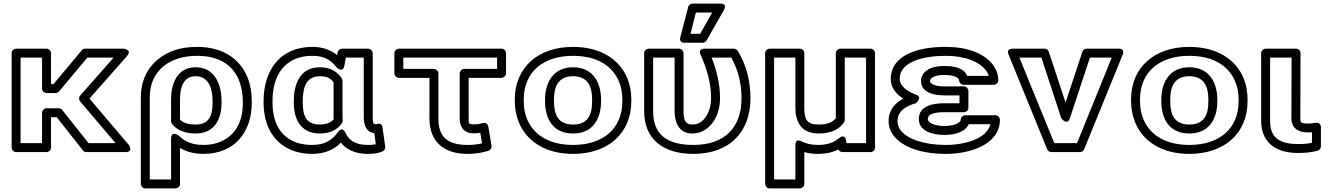

<svg xmlns="http://www.w3.org/2000/svg" viewBox="-20 -825 7431 1073"><path d="M309 -220H240C225 -220 215 -206 215 -195V-25H95V-503H215V-330C215 -315 229 -305 240 -305H291C298 -305 305 -309 310 -314L468 -503H615L428 -291C420 -282 420 -267 428 -258L626 -25H475L328 -210C323 -216 317 -220 309 -220ZM297 -170 443 15C448 21 454 25 462 25H680C730 25 699 -16 699 -16L480 -274L689 -511C722 -548 670 -553 670 -553H456C449 -553 442 -550 437 -544L279 -355H265V-528C265 -539 255 -553 240 -553H70C59 -553 45 -543 45 -528V0C45 11 55 25 70 25H240C251 25 265 15 265 0V-170Z M1081 -513C1219 -513 1290 -450 1320 -364C1331 -333 1337 -298 1337 -260V-250C1337 -141 1294 -68 1212 -33C1185 -21 1153 -15 1117 -15C1049 -15 1011 -36 979 -67C979 -67 936 -99 936 -49V178H817V-282C817 -427 924 -513 1081 -513ZM1387 -250V-260C1387 -303 1381 -343 1368 -380C1331 -485 1237 -563 1081 -563C1034 -563 991 -557 952 -543C842 -504 767 -412 767 -282V203C767 214 777 228 792 228H961C972 228 986 218 986 203V2C1019 22 1063 35 1117 35C1294 35 1387 -90 1387 -250ZM1073 -449C963 -449 936 -345 936 -270V-148C936 -143 938 -137 941 -133C968 -97 1014 -79 1073 -79C1185 -79 1218 -167 1218 -250V-260C1218 -352 1181 -449 1073 -449ZM1073 -129C1028 -129 1002 -140 986 -157V-270C986 -342 1008 -399 1073 -399C1091 -399 1105 -395 1116 -389C1151 -369 1168 -324 1168 -260V-250C1168 -177 1147 -129 1073 -129Z M1726 -513C1795 -513 1831 -487 1860 -450C1860 -450 1896 -411 1905 -460L1913 -503H2013V-171C2013 -142 2018 -87 2072 -81L2080 -19C2067 -16 2055 -15 2035 -15C1965 -15 1930 -42 1911 -82C1911 -82 1895 -123 1868 -86C1838 -45 1799 -15 1725 -15C1605 -15 1542 -76 1517 -153C1508 -182 1503 -214 1503 -250V-260C1503 -376 1545 -458 1629 -495C1656 -507 1688 -513 1726 -513ZM1453 -260V-250C1453 -210 1459 -172 1470 -138C1501 -42 1585 35 1725 35C1797 35 1848 10 1885 -28C1916 12 1967 35 2035 35C2067 35 2092 32 2118 21C2127 17 2135 7 2133 -5L2118 -111C2114 -143 2090 -133 2084 -131H2080C2067 -131 2063 -136 2063 -171V-528C2063 -539 2053 -553 2038 -553H1892C1882 -553 1869 -545 1867 -533L1864 -517C1831 -544 1786 -563 1726 -563C1541 -563 1453 -427 1453 -260ZM1890 -387C1867 -422 1829 -449 1768 -449C1649 -449 1622 -343 1622 -260V-250C1622 -167 1655 -79 1767 -79C1826 -79 1867 -101 1891 -137C1894 -141 1895 -147 1895 -151C1895 -161 1894 -167 1894 -171V-373C1894 -378 1892 -384 1890 -387ZM1844 -365V-171C1844 -166 1845 -163 1845 -159C1831 -142 1809 -129 1767 -129C1693 -129 1672 -176 1672 -250V-260C1672 -340 1693 -399 1768 -399C1810 -399 1828 -386 1844 -365Z M2592 -15C2476 -15 2430 -65 2430 -162V-415C2430 -430 2416 -440 2405 -440H2234V-503H2758V-440H2574C2559 -440 2549 -426 2549 -415V-160C2549 -117 2572 -80 2627 -80C2642 -80 2655 -81 2664 -83L2674 -24C2649 -18 2625 -15 2592 -15ZM2592 35C2640 35 2675 28 2709 18C2720 15 2729 3 2727 -10L2709 -117C2705 -138 2688 -140 2678 -137C2658 -132 2652 -130 2627 -130C2600 -130 2599 -134 2599 -160V-390H2783C2794 -390 2808 -400 2808 -415V-528C2808 -539 2798 -553 2783 -553H2209C2198 -553 2184 -543 2184 -528V-415C2184 -404 2194 -390 2209 -390H2380V-162C2380 -39 2455 35 2592 35Z M3182 -513C3324 -513 3406 -451 3440 -367C3452 -338 3458 -305 3458 -269V-259C3458 -105 3349 -15 3183 -15C3041 -15 2959 -77 2925 -161C2913 -190 2907 -223 2907 -259V-269C2907 -423 3016 -513 3182 -513ZM3508 -259V-269C3508 -311 3501 -349 3487 -385C3445 -490 3340 -563 3182 -563C2988 -563 2857 -449 2857 -269V-259C2857 -217 2865 -179 2879 -143C2921 -38 3025 35 3183 35C3377 35 3508 -79 3508 -259ZM3339 -269C3339 -357 3299 -449 3182 -449C3066 -449 3026 -356 3026 -269V-259C3026 -169 3064 -79 3183 -79C3300 -79 3339 -170 3339 -259ZM3289 -269V-259C3289 -181 3264 -129 3183 -129C3101 -129 3076 -181 3076 -259V-269C3076 -345 3103 -399 3182 -399C3262 -399 3289 -346 3289 -269Z M3855 -15C3699 -15 3630 -80 3630 -204V-503H3750V-203C3750 -150 3769 -79 3849 -79C3907 -79 3944 -113 3966 -144C3990 -179 4004 -226 4004 -276C4004 -361 3983 -436 3957 -503H4067C4101 -441 4124 -367 4124 -276C4124 -111 4029 -15 3855 -15ZM4174 -276C4174 -382 4146 -470 4103 -541C4099 -547 4090 -553 4081 -553H3919C3876 -553 3896 -518 3896 -518C3928 -445 3954 -366 3954 -276C3954 -236 3942 -198 3925 -173C3909 -149 3886 -129 3849 -129C3811 -129 3800 -153 3800 -203V-528C3800 -539 3790 -553 3775 -553H3605C3594 -553 3580 -543 3580 -528V-204C3580 -51 3681 35 3855 35C4060 35 4174 -90 4174 -276ZM3869 -755H3960L3893 -636H3839ZM3850 -805C3840 -805 3829 -797 3826 -786L3782 -617C3774 -585 3804 -586 3807 -586H3907C3915 -586 3924 -591 3929 -599L4025 -768C4048 -809 4003 -805 4003 -805Z M4668 -52C4642 -30 4606 -15 4552 -15C4515 -15 4486 -22 4462 -34C4462 -34 4425 -58 4425 -12V178H4306V-503H4425V-226C4425 -147 4454 -79 4556 -79C4623 -79 4670 -101 4697 -142C4700 -146 4701 -152 4701 -156V-503H4820V-25H4710L4709 -36C4709 -36 4705 -83 4668 -52ZM4665 10C4669 18 4678 25 4688 25H4845C4856 25 4870 15 4870 0V-528C4870 -539 4860 -553 4845 -553H4676C4665 -553 4651 -543 4651 -528V-164C4635 -144 4608 -129 4556 -129C4487 -129 4475 -158 4475 -226V-528C4475 -539 4465 -553 4450 -553H4281C4270 -553 4256 -543 4256 -528V203C4256 214 4266 228 4281 228H4450C4461 228 4475 218 4475 203V25C4498 32 4524 35 4552 35C4597 35 4634 26 4665 10Z M5394 -131H5515C5506 -96 5479 -70 5444 -52C5401 -30 5336 -15 5266 -15C5147 -15 5053 -46 5013 -97C5001 -112 4996 -129 4996 -149C4996 -200 5035 -230 5098 -248C5098 -248 5140 -281 5099 -296C5047 -315 5008 -346 5008 -384C5008 -482 5144 -513 5266 -513C5375 -513 5456 -479 5492 -429C5498 -420 5503 -411 5506 -401H5385C5364 -451 5301 -456 5257 -456C5208 -456 5158 -445 5136 -406C5130 -396 5127 -385 5127 -373C5127 -305 5204 -292 5258 -292H5342V-248H5258C5198 -248 5115 -236 5115 -160C5115 -87 5202 -71 5257 -71C5315 -71 5373 -86 5394 -131ZM5258 -198H5367C5378 -198 5392 -208 5392 -223V-317C5392 -328 5382 -342 5367 -342H5258C5199 -342 5177 -359 5177 -373C5177 -375 5178 -377 5180 -381C5187 -394 5212 -406 5257 -406C5313 -406 5340 -390 5340 -376C5340 -365 5350 -351 5365 -351H5534C5545 -351 5559 -361 5559 -376C5559 -406 5549 -435 5532 -459C5482 -528 5384 -563 5266 -563C5222 -563 5183 -560 5146 -553C5057 -536 4958 -491 4958 -384C4958 -333 4991 -297 5028 -274C4983 -250 4946 -210 4946 -149C4946 -119 4955 -91 4974 -67C5030 4 5141 35 5266 35C5343 35 5415 19 5467 -8C5519 -34 5568 -82 5568 -156C5568 -167 5558 -181 5543 -181H5374C5363 -181 5349 -171 5349 -156C5349 -154 5348 -151 5346 -148C5335 -133 5305 -121 5257 -121C5198 -121 5165 -141 5165 -160C5165 -183 5191 -198 5258 -198Z M5959 -164 6071 -503H6193L5999 -25H5872L5677 -503H5800L5911 -164C5911 -164 5945 -120 5959 -164ZM5935 -252 5841 -536C5838 -545 5829 -553 5818 -553H5640C5599 -553 5617 -519 5617 -519L5832 9C5836 18 5845 25 5855 25H6016C6025 25 6035 19 6039 9L6254 -519C6269 -557 6230 -553 6230 -553H6053C6043 -553 6032 -547 6029 -536Z M6626 -513C6768 -513 6850 -451 6884 -367C6896 -338 6902 -305 6902 -269V-259C6902 -105 6793 -15 6627 -15C6485 -15 6403 -77 6369 -161C6357 -190 6351 -223 6351 -259V-269C6351 -423 6460 -513 6626 -513ZM6952 -259V-269C6952 -311 6945 -349 6931 -385C6889 -490 6784 -563 6626 -563C6432 -563 6301 -449 6301 -269V-259C6301 -217 6309 -179 6323 -143C6365 -38 6469 35 6627 35C6821 35 6952 -79 6952 -259ZM6783 -269C6783 -357 6743 -449 6626 -449C6510 -449 6470 -356 6470 -269V-259C6470 -169 6508 -79 6627 -79C6744 -79 6783 -170 6783 -259ZM6733 -269V-259C6733 -181 6708 -129 6627 -129C6545 -129 6520 -181 6520 -259V-269C6520 -345 6547 -399 6626 -399C6706 -399 6733 -346 6733 -269Z M7235 -20C7122 -20 7078 -62 7078 -150V-503H7198L7197 -165C7197 -111 7233 -85 7288 -85C7296 -85 7306 -85 7312 -86V-27C7289 -22 7266 -20 7235 -20ZM7235 30C7277 30 7311 26 7344 17C7355 14 7362 4 7362 -7V-114C7362 -136 7344 -140 7334 -139L7313 -136C7306 -135 7298 -135 7288 -135C7249 -135 7247 -140 7247 -165L7248 -528C7248 -542 7237 -553 7223 -553H7053C7042 -553 7028 -543 7028 -528V-150C7028 -33 7104 30 7235 30Z"/></svg>

Font: Asimov
Style: XWidOu
Weight: 500
Designer: Google
Version: Version 2.000980; 2014